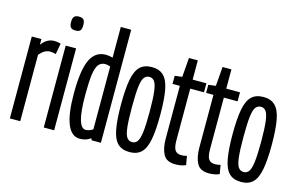

<svg xmlns="http://www.w3.org/2000/svg" viewBox="-93 -972 1887 1214"><g transform="rotate(15 851.0 -365.0)"><path d="M99 -536V-499Q133 -546 182 -546Q192 -546 202 -544.5Q212 -543 224 -539L211 -468Q201 -471 191.5 -472.5Q182 -474 174 -474Q156 -474 139 -465Q122 -456 104 -434V0H36V-536Z M292 -644Q271 -644 261.5 -654Q252 -664 252 -689Q252 -715 261.5 -725Q271 -735 292 -735Q314 -735 323 -725Q332 -715 332 -689Q332 -664 323.5 -654Q315 -644 292 -644ZM258 0V-536H326V0Z M572 0 566 -12Q537 10 496 10Q386 10 386 -257Q386 -410 418 -478Q450 -546 519 -546Q541 -546 564 -539V-740H632V0ZM564 -70V-481Q544 -488 531 -488Q503 -488 487 -468Q471 -448 464.5 -400Q458 -352 458 -266Q458 -157 473 -105.5Q488 -54 517 -54Q540 -54 564 -70Z M692 -268Q692 -369 703.5 -430Q715 -491 743 -518.5Q771 -546 821 -546Q870 -546 898 -518.5Q926 -491 937.5 -430Q949 -369 949 -268Q949 -168 937.5 -106.5Q926 -45 898 -17.5Q870 10 821 10Q771 10 743 -17.5Q715 -45 703.5 -106.5Q692 -168 692 -268ZM763 -268Q763 -181 768.5 -135Q774 -89 787 -72Q800 -55 821 -55Q842 -55 854.5 -72Q867 -89 873 -135Q879 -181 879 -268Q879 -356 873 -402Q867 -448 854.5 -465Q842 -482 821 -482Q800 -482 787 -465Q774 -448 768.5 -402Q763 -356 763 -268Z M1121 10Q1063 10 1042 -29Q1021 -68 1021 -132V-477H973V-530L1021 -536L1031 -662H1089V-536H1179V-477H1089V-139Q1089 -93 1101.5 -74.5Q1114 -56 1143 -56Q1151 -56 1160 -57Q1169 -58 1179 -61L1189 -3Q1171 5 1153 7.5Q1135 10 1121 10Z M1341 10Q1283 10 1262 -29Q1241 -68 1241 -132V-477H1193V-530L1241 -536L1251 -662H1309V-536H1399V-477H1309V-139Q1309 -93 1321.5 -74.5Q1334 -56 1363 -56Q1371 -56 1380 -57Q1389 -58 1399 -61L1409 -3Q1391 5 1373 7.5Q1355 10 1341 10Z M1422 -268Q1422 -369 1433.5 -430Q1445 -491 1473 -518.5Q1501 -546 1551 -546Q1600 -546 1628 -518.5Q1656 -491 1667.5 -430Q1679 -369 1679 -268Q1679 -168 1667.5 -106.5Q1656 -45 1628 -17.5Q1600 10 1551 10Q1501 10 1473 -17.5Q1445 -45 1433.5 -106.5Q1422 -168 1422 -268ZM1493 -268Q1493 -181 1498.5 -135Q1504 -89 1517 -72Q1530 -55 1551 -55Q1572 -55 1584.5 -72Q1597 -89 1603 -135Q1609 -181 1609 -268Q1609 -356 1603 -402Q1597 -448 1584.5 -465Q1572 -482 1551 -482Q1530 -482 1517 -465Q1504 -448 1498.5 -402Q1493 -356 1493 -268Z"/></g></svg>

Font: Georama ExtraCondensed
Style: Regular
Weight: 400
Width: 2
Designer: Jean-Baptiste Levee
Foundry: Production Type
Version: Version 1.000